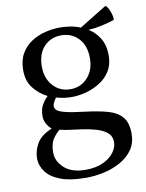

<svg xmlns="http://www.w3.org/2000/svg" viewBox="-88 -631 698 920"><g transform="rotate(-10 261.0 -171.5)"><path d="M256 -167Q238 -167 219 -169.5Q200 -172 180 -178Q170 -163 166 -154Q162 -145 162 -139Q162 -130 169 -121Q176 -112 206 -103.5Q236 -95 304 -87Q371 -79 416 -66Q461 -53 484 -25Q507 3 507 55Q507 100 485 132Q463 164 426 185Q389 206 345 216Q301 226 256 226Q180 226 132.5 208Q85 190 62.5 159.5Q40 129 40 94Q40 58 60 22.5Q80 -13 134 -35Q101 -64 101 -101Q101 -134 113.5 -155.5Q126 -177 142 -192Q102 -212 75 -246.5Q48 -281 48 -333Q48 -381 67 -414Q86 -447 117 -467Q148 -487 184.5 -496Q221 -505 256 -505Q280 -505 306 -501Q332 -497 356 -487L489 -569Q497 -565 504 -551Q511 -537 515 -521.5Q519 -506 517 -496Q490 -487 457 -479.5Q424 -472 390 -470Q422 -451 443 -417Q464 -383 464 -333Q464 -289 444.5 -257.5Q425 -226 393 -206Q361 -186 325 -176.5Q289 -167 256 -167ZM256 -205Q307 -205 340 -241.5Q373 -278 373 -335Q373 -397 340 -432Q307 -467 256 -467Q205 -467 172 -432Q139 -397 139 -335Q139 -278 172 -241.5Q205 -205 256 -205ZM271 -7Q253 -10 225.5 -13Q198 -16 170 -23Q146 -3 133.5 19.5Q121 42 121 80Q121 122 157 155Q193 188 261 188Q310 188 345 172Q380 156 398.5 131Q417 106 417 81Q417 51 396.5 34Q376 17 342.5 7.5Q309 -2 271 -7Z"/></g></svg>

Font: Alike
Style: Regular
Weight: 400
Designer: Sveta Sebyakina
Foundry: Cyreal (www.cyreal.org)
Version: Version 1.301; ttfautohint (v1.8.4.7-5d5b)